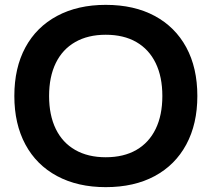

<svg xmlns="http://www.w3.org/2000/svg" viewBox="-20 -760 871 790"><path d="M415 10Q300 10 215 -35.5Q130 -81 84.5 -165.5Q39 -250 39 -365Q39 -481 84.5 -565Q130 -649 215 -694.5Q300 -740 415 -740Q532 -740 616.5 -694.5Q701 -649 746.5 -565Q792 -481 792 -365Q792 -250 746.5 -165.5Q701 -81 616.5 -35.5Q532 10 415 10ZM415 -113Q489 -113 541 -143Q593 -173 620.5 -229.5Q648 -286 648 -365Q648 -444 620.5 -500.5Q593 -557 541 -587Q489 -617 415 -617Q342 -617 289.5 -587Q237 -557 209.5 -500.5Q182 -444 182 -365Q182 -286 209.5 -229.5Q237 -173 289.5 -143Q342 -113 415 -113Z"/></svg>

Font: M PLUS 1
Style: Bold
Weight: 700
Designer: Coji Morishita
Foundry: UNDERFOREST DESIGN
Version: Version 1.001